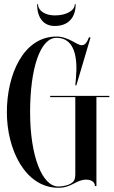

<svg xmlns="http://www.w3.org/2000/svg" viewBox="-20 -881 538 909"><path d="M239.2 -758C302.8 -758 338.2 -797 338.2 -861H334C334 -831.5 295.2 -808 239.2 -808C192.2 -808 160 -831.5 160 -861H155.8C155.8 -797 185.8 -758 239.2 -758ZM497.5 -427H217.5V-421H336.5V-59.5C336.5 -28.5 330.8 -19 306.5 -7.5C293.5 -1.8 273 2 256.5 2C179.5 2 122.5 -142 122.5 -350C122.5 -558 170.5 -702 247.5 -702C333.5 -702 348.5 -609 339.5 -510L336.5 -477H341.5L408.5 -703L401.5 -705C391.5 -679 382.5 -667 366.5 -667C343.5 -667 304.5 -708 247.5 -708C89.5 -708 12.5 -526 12.5 -350C12.5 -174 98.5 8 256.5 8C320.5 8 340 -30.5 388 -30.5C410.5 -30.5 429.5 -20.5 429.5 0H436.5V-421H497.5Z"/></svg>

Font: Picaflor 72 pt
Style: Regular
Weight: 400
Designer: Ariel Martín Pérez
Foundry: Tunera Type Foundry
Version: Version 1.000;hotconv 1.0.109;makeotfexe 2.5.65596